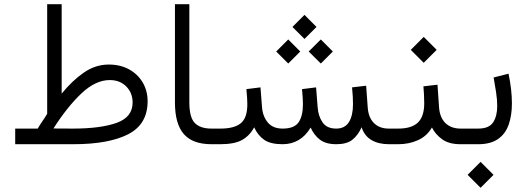

<svg xmlns="http://www.w3.org/2000/svg" viewBox="-20 -685 2504 912"><path d="M159.2 -74.2Q168.9 -91.3 181.6 -109.6Q194.3 -127.9 204.1 -144.5V-665H272.9V-240.2Q322.3 -301.3 377.7 -339.8Q433.1 -378.4 496.6 -378.4Q551.3 -378.4 592.8 -355.7Q634.3 -333 657.7 -293.5Q681.2 -253.9 681.2 -203.1Q680.7 -94.2 588.4 -47.1Q496.1 0 328.1 0H52.2V-74.2ZM501.5 -304.7Q433.6 -304.7 366.2 -240.7Q298.8 -176.8 233.9 -74.7L326.2 -74.2Q457.5 -74.2 533.7 -101.3Q609.9 -128.4 609.9 -197.8Q609.9 -244.1 579.6 -274.4Q549.3 -304.7 501.5 -304.7Z M811 -665H879.4V-198.2Q879.4 -127.4 905.3 -100.8Q931.2 -74.2 984.4 -74.2H1001V0H984.4Q895 0 853 -48.3Q811 -96.7 811 -198.2Z M1426.3 -614.3 1483.4 -557.1 1426.3 -500 1369.1 -557.1ZM1503.9 -497.6 1561 -440.4 1503.9 -383.3 1446.3 -440.4ZM1349.1 -497.6 1406.2 -440.4 1349.1 -383.3 1292 -440.4ZM1577.6 0Q1527.8 0 1499.5 -21.7Q1471.2 -43.5 1455.6 -79.1Q1408.2 0 1321.8 0Q1264.6 0 1234.4 -21.2Q1204.1 -42.5 1187.5 -80.1Q1165.5 -40 1129.6 -20Q1093.8 0 1026.4 0H981.4V-74.2H1027.3Q1092.8 -74.2 1123.8 -99.6Q1154.8 -125 1154.8 -189.5Q1154.8 -202.1 1153.8 -218.5Q1152.8 -234.9 1150.4 -261.7L1217.3 -270L1224.6 -175.8Q1228 -132.3 1252 -103.3Q1275.9 -74.2 1322.8 -74.2Q1377.9 -74.2 1398.4 -104.2Q1418.9 -134.3 1418.9 -189.5Q1418.9 -202.1 1418 -218.5Q1417 -234.9 1414.6 -261.7L1481.4 -270L1488.8 -175.8Q1491.7 -133.8 1512 -104Q1532.2 -74.2 1577.1 -74.2Q1618.2 -74.2 1637.5 -105.2Q1656.7 -136.2 1656.7 -189.5Q1656.7 -206.5 1655.8 -224.4Q1654.8 -242.2 1652.3 -270L1719.2 -277.8L1726.6 -175.8Q1729.5 -127.9 1755.6 -101.1Q1781.7 -74.2 1826.7 -74.2H1845.2V0H1827.6Q1777.3 0 1743.7 -20.3Q1710 -40.5 1697.8 -80.6Q1680.2 -42 1653.6 -21Q1627 0 1577.6 0Z M1991.2 -274.9 2058.1 -282.7 2065.4 -176.3Q2068.8 -126.5 2095.9 -100.3Q2123 -74.2 2167.5 -74.2H2182.1V0H2166.5Q2112.3 0 2079.8 -23.7Q2047.4 -47.4 2031.7 -79.6Q2008.3 -38.6 1965.6 -19.3Q1922.9 0 1872.1 0H1825.7V-74.2H1872.1Q1935.1 -74.2 1965.1 -103Q1995.1 -131.8 1995.1 -194.8Q1995.1 -216.8 1993.9 -236.6Q1992.7 -256.3 1991.2 -274.9ZM1992.7 -509.8 2054.2 -448.2 1992.7 -386.7 1931.2 -448.2Z M2162.1 -74.2H2251Q2303.2 -74.2 2322.5 -104Q2341.8 -133.8 2341.8 -181.6Q2341.8 -211.4 2336.4 -246.8Q2331.1 -282.2 2324.7 -316.9L2395.5 -335Q2411.6 -258.8 2411.6 -193.8Q2411.6 -136.7 2396.2 -93Q2380.9 -49.3 2345.7 -24.7Q2310.5 0 2252 0H2162.1ZM2262.7 84 2324.2 145.5 2262.7 207 2201.2 145.5Z"/></svg>

Font: Vazirmatn UI Light
Style: Regular
Weight: 300
Designer: Saber Rastikerdar
Foundry: Saber Rastikerdar
Version: Version 33.003